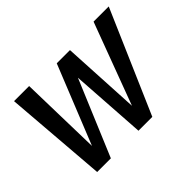

<svg xmlns="http://www.w3.org/2000/svg" viewBox="-106 -677 863 863"><g transform="rotate(-45 325.5 -245.0)"><path d="M88 0 49 -489.5H145L155.5 -54.5L137.5 -57.5L305 -474H389L411.5 -54.5L393 -57L554.5 -489.5H651L438.5 0H350.5L323.5 -406L344 -402.5L175 0Z"/></g></svg>

Font: Cabin
Style: Italic
Weight: 400
Width: 4
Italic angle: -10°
Designer: Pablo Impallari
Foundry: Pablo Impallari. http://www.impallari.com Igino Marini. http://www.ikern.com
Version: Version 3.001